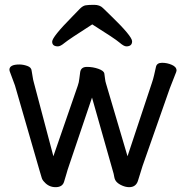

<svg xmlns="http://www.w3.org/2000/svg" viewBox="-20 -751 770 795"><path d="M515 24Q501 24 486 17.5Q471 11 463 2.5Q455 -6 453 -19Q451 -32 447 -44L361 -347L265 -63Q259 -46 255.5 -32.5Q252 -19 245 2.5Q238 24 210 24Q182 24 163 2Q155 -6 152.5 -15.5Q150 -25 144 -44L42 -397L32 -424Q26 -441 22.5 -449.5Q19 -458 19 -462Q19 -484 60 -484Q76 -484 93 -478Q110 -472 111 -458Q113 -448 115 -434Q117 -420 120 -410L201 -104L302 -396Q307 -410 308.5 -425.5Q310 -441 312 -452Q315 -474 340 -474Q365 -474 387.5 -466Q410 -458 412 -446.5Q414 -435 415 -424.5Q416 -414 419 -405L508 -104L609 -408Q614 -422 618 -439.5Q622 -457 626 -475Q630 -491 651 -491Q672 -491 691.5 -482.5Q711 -474 711 -459Q711 -455 705.5 -442.5Q700 -430 683 -385L570 -63Q566 -51 561.5 -35.5Q557 -20 552 -5Q544 24 515 24ZM220 -559Q196 -559 196 -578.5Q196 -598 279 -682Q299 -703 311 -715Q323 -727 334.5 -729Q346 -731 369.5 -731Q393 -731 406 -718Q419 -705 439 -686Q527 -601 527 -580Q527 -559 503 -559Q493 -559 474.5 -575Q456 -591 362 -650Q265 -588 247.5 -573.5Q230 -559 220 -559Z"/></svg>

Font: LXGW WenKai TC
Style: Bold
Weight: 700
Designer: LXGW / Fontworks Inc.
Foundry: LXGW / Fontworks Inc.
Version: Version 1.330;April 28, 2024